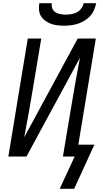

<svg xmlns="http://www.w3.org/2000/svg" viewBox="-20 -975 640 1196"><path d="M379 -815Q357 -815 336.5 -817.5Q316 -820 297 -827Q278 -834 261.5 -846Q245 -858 235 -875Q225 -892 223 -913Q221 -934 225 -955H303Q300 -938 306 -922.5Q312 -907 325.5 -898.5Q339 -890 356 -887Q373 -884 390 -884Q407 -884 425 -887Q443 -890 459 -898.5Q475 -907 486.5 -922.5Q498 -938 501 -955H579Q575 -934 566 -913Q557 -892 541.5 -875Q526 -858 506 -846Q486 -834 464.5 -827Q443 -820 421.5 -817.5Q400 -815 379 -815ZM352 201 445 0H372L421 -294Q434 -374 448.5 -454.5Q463 -535 478 -615L145 0H32L153 -735H237L188 -441Q175 -361 160.5 -280.5Q146 -200 131 -120L464 -735H577L468 -74H568L442 201Z"/></svg>

Font: Iosevka SS04 Extended
Style: Italic
Weight: 400
Width: 7
Italic angle: -9°
Monospace: yes
Designer: Belleve Invis
Foundry: Belleve Invis
Version: Version 19.0.0; ttfautohint (v1.8.4)